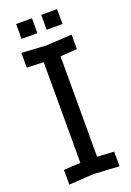

<svg xmlns="http://www.w3.org/2000/svg" viewBox="-161 -908 663 970"><g transform="rotate(-20 170.0 -423.0)"><path d="M35 4V-75L125 -80V-621L35 -625V-704L170 -696L305 -704V-626L215 -620V-80L305 -75V4L170 -4ZM60 -770V-850H145V-770ZM195 -770V-850H280V-770Z"/></g></svg>

Font: Tektur SemiCondensed
Style: Regular
Weight: 400
Width: 4
Designer: Adam Jagosz
Foundry: Adam Jagosz
Version: Version 1.005;gftools[0.9.30]